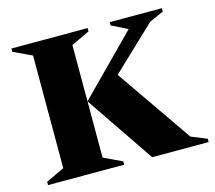

<svg xmlns="http://www.w3.org/2000/svg" viewBox="-96 -778 1002 896"><g transform="rotate(-15 405.0 -330.0)"><path d="M30 0V-16L119 -58V-602L30 -644V-660H398V-644L309 -602V-58L398 -16V0ZM309 -330 582 -606 505 -644V-660H757V-644L688 -613L477 -413L730 -47L806 -16V0H533Z"/></g></svg>

Font: Spectral ExtraBold
Style: Regular
Weight: 800
Designer: Jean-Baptiste Levee
Foundry: Production Type
Version: Version 2.001